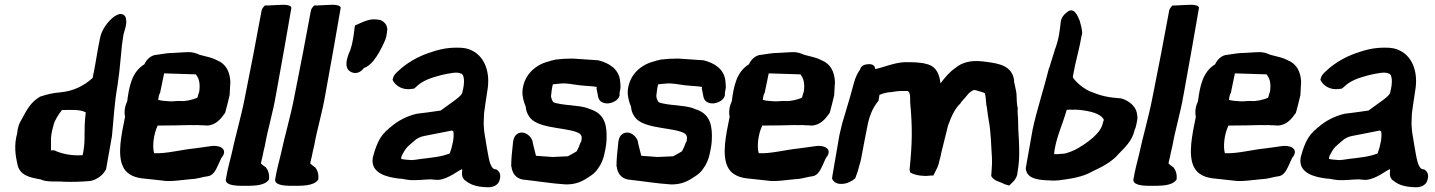

<svg xmlns="http://www.w3.org/2000/svg" viewBox="-20 -767 6024 806"><path d="M52 -207C38 -157 45 -113 53 -78C62 -30 106 -22 150 -14C176 -1 219 -7 251 -4H252C288 -3 321 -4 356 -7H358C385 -12 411 -30 423 -53L425 -55L450 -196C457 -265 460 -334 473 -406L481 -466L488 -537C490 -563 493 -591 498 -620C501 -637 514 -662 509 -687C508 -702 494 -712 478 -707C472 -705 467 -702 460 -698C434 -679 406 -642 400 -607C388 -552 381 -495 369 -440C334 -408 290 -384 230 -379C202 -377 174 -370 151 -362H149L148 -361C111 -340 93 -308 71 -266C61 -251 54 -232 52 -207ZM205 -242V-243C209 -261 227 -289 240 -305C276 -306 319 -308 340 -295C330 -214 340 -187 330 -132L327 -116C325 -115 317 -115 304 -115C268 -115 229 -125 208 -136H193L194 -139V-174C193 -190 196 -212 205 -242Z M514 -342C505 -323 500 -299 505 -277C501 -257 497 -235 493 -216V-215C481 -148 474 -69 522 -37C554 -15 592 -18 635 -12L662 -9C695 -3 745 -12 782 -15C811 -16 831 -25 852 -27C877 -30 888 -58 897 -77C903 -89 909 -107 914 -110C937 -145 897 -160 861 -153C845 -150 822 -148 796 -144C737 -138 677 -121 627 -124C619 -150 624 -203 642 -240H651C679 -240 747 -241 777 -242C787 -242 798 -241 811 -242C818 -241 825 -241 830 -241C834 -241 839 -241 846 -240H849C886 -241 908 -269 924 -292L925 -293C932 -318 938 -342 944 -368V-370C945 -389 946 -406 947 -423V-424C945 -465 929 -499 891 -514C873 -524 850 -529 818 -537C806 -542 792 -549 768 -548C749 -548 724 -545 710 -545C684 -545 660 -540 638 -537C615 -536 596 -519 586 -497C533 -465 522 -403 514 -342ZM644 -348C645 -355 647 -371 652 -377L669 -459L797 -455H803V-453C813 -441 821 -423 817 -387L816 -381C814 -377 812 -369 809 -358L807 -356C790 -349 760 -341 739 -343C717 -344 705 -340 688 -342C672 -343 656 -344 644 -348Z M929 -19C920 10 964 13 997 13C1039 13 1090 15 1109 -13C1112 -34 1106 -52 1097 -63L1096 -65H1095C1089 -69 1083 -74 1075 -81L1076 -84C1077 -92 1079 -98 1081 -106C1084 -123 1088 -139 1092 -156C1105 -229 1125 -290 1139 -372C1164 -507 1187 -641 1203 -733C1205 -742 1188 -747 1172 -747C1162 -747 1144 -746 1103 -744H1092C1086 -738 1079 -730 1078 -722C1057 -607 1032 -477 1007 -353C993 -280 966 -187 952 -120C944 -88 934 -50 929 -19ZM1109 -11V-13Z M1136 -19C1127 10 1171 13 1204 13C1246 13 1297 15 1316 -13C1319 -34 1313 -52 1304 -63L1303 -65H1302C1296 -69 1290 -74 1282 -81L1283 -84C1284 -92 1286 -98 1288 -106C1291 -123 1295 -139 1299 -156C1312 -229 1332 -290 1346 -372C1371 -507 1394 -641 1410 -733C1412 -742 1395 -747 1379 -747C1369 -747 1351 -746 1310 -744H1299C1293 -738 1286 -730 1285 -722C1264 -607 1239 -477 1214 -353C1200 -280 1173 -187 1159 -120C1151 -88 1141 -50 1136 -19ZM1316 -11V-13Z M1451 -558C1434 -521 1419 -471 1465 -461H1466C1483 -458 1499 -469 1507 -481C1522 -486 1535 -497 1546 -510L1547 -511C1566 -535 1579 -559 1593 -590C1601 -605 1604 -623 1605 -638C1606 -641 1606 -645 1606 -646V-647L1605 -649C1603 -668 1588 -678 1577 -683H1576C1532 -693 1506 -675 1470 -660L1468 -646C1464 -614 1461 -589 1451 -558Z M1545 -105C1534 -40 1604 -23 1657 -17H1659C1676 -17 1687 -9 1727 -11C1752 -11 1781 -16 1800 -13C1808 -12 1814 -12 1820 -12H1821C1864 -16 1907 -54 1920 -57V-56C1922 -49 1912 -22 1935 -8C1951 5 1972 15 2008 18H2009C2011 18 2016 19 2025 19C2041 20 2072 16 2078 -14C2083 -32 2079 -47 2063 -56L2055 -57C2036 -65 2031 -108 2024 -146C2019 -181 2008 -224 2011 -265L2012 -291C2014 -311 2020 -345 2023 -367L2026 -387C2039 -461 2016 -526 1965 -553C1945 -564 1927 -567 1898 -567C1851 -567 1817 -558 1772 -542C1733 -528 1686 -502 1652 -469C1646 -464 1632 -452 1629 -436L1628 -432L1630 -428C1643 -404 1672 -390 1701 -393L1718 -395C1724 -399 1732 -407 1734 -409C1756 -427 1782 -439 1833 -452C1866 -459 1899 -467 1915 -458H1916C1928 -455 1933 -424 1921 -380V-379C1917 -361 1875 -337 1830 -303C1798 -298 1766 -294 1734 -290H1732C1690 -281 1649 -260 1618 -232H1617C1611 -225 1604 -220 1597 -214V-213C1570 -188 1555 -144 1545 -106ZM1664 -100 1665 -109C1666 -113 1671 -122 1678 -134C1688 -151 1697 -156 1717 -174C1730 -186 1744 -193 1760 -196C1800 -204 1840 -212 1877 -219C1878 -219 1880 -218 1883 -215C1888 -193 1879 -152 1868 -123C1835 -109 1790 -105 1748 -100C1730 -97 1716 -95 1707 -95C1694 -96 1673 -97 1664 -100Z M2133 -163C2129 -129 2126 -98 2126 -69V-68H2127C2130 -41 2144 -19 2175 -13H2177C2233 -7 2300 4 2353 7C2384 8 2411 1 2436 -14C2454 -26 2475 -35 2492 -62C2503 -76 2513 -100 2517 -120C2520 -135 2525 -155 2526 -177C2529 -236 2521 -285 2465 -306C2459 -308 2453 -310 2449 -312H2448L2447 -313C2425 -320 2404 -322 2377 -325C2354 -327 2318 -331 2303 -338C2298 -344 2295 -352 2293 -363C2294 -376 2298 -405 2301 -413C2308 -414 2320 -415 2330 -416C2335 -416 2345 -417 2348 -417C2377 -416 2401 -409 2436 -407C2450 -406 2468 -405 2485 -402C2485 -401 2484 -396 2484 -392L2485 -391L2492 -356L2493 -355C2497 -340 2514 -332 2532 -333C2549 -334 2575 -344 2581 -366V-367V-377L2585 -399C2585 -409 2584 -418 2583 -429C2577 -478 2536 -503 2491 -514H2490L2387 -521H2378C2358 -521 2337 -520 2313 -517H2311C2307 -515 2302 -514 2295 -513H2294L2293 -512C2279 -508 2263 -504 2248 -496C2224 -483 2189 -458 2177 -408C2169 -378 2175 -354 2181 -335L2187 -319C2188 -306 2191 -294 2200 -280C2230 -228 2344 -233 2399 -213C2413 -208 2423 -201 2422 -186L2420 -173L2416 -167V-166C2409 -147 2410 -150 2401 -132C2390 -125 2377 -118 2364 -111L2299 -108L2230 -113L2217 -165C2217 -185 2193 -215 2164 -210C2142 -206 2134 -185 2133 -163Z M2575 -163C2571 -129 2568 -98 2568 -69V-68H2569C2572 -41 2586 -19 2617 -13H2619C2675 -7 2742 4 2795 7C2826 8 2853 1 2878 -14C2896 -26 2917 -35 2934 -62C2945 -76 2955 -100 2959 -120C2962 -135 2967 -155 2968 -177C2971 -236 2963 -285 2907 -306C2901 -308 2895 -310 2891 -312H2890L2889 -313C2867 -320 2846 -322 2819 -325C2796 -327 2760 -331 2745 -338C2740 -344 2737 -352 2735 -363C2736 -376 2740 -405 2743 -413C2750 -414 2762 -415 2772 -416C2777 -416 2787 -417 2790 -417C2819 -416 2843 -409 2878 -407C2892 -406 2910 -405 2927 -402C2927 -401 2926 -396 2926 -392L2927 -391L2934 -356L2935 -355C2939 -340 2956 -332 2974 -333C2991 -334 3017 -344 3023 -366V-367V-377L3027 -399C3027 -409 3026 -418 3025 -429C3019 -478 2978 -503 2933 -514H2932L2829 -521H2820C2800 -521 2779 -520 2755 -517H2753C2749 -515 2744 -514 2737 -513H2736L2735 -512C2721 -508 2705 -504 2690 -496C2666 -483 2631 -458 2619 -408C2611 -378 2617 -354 2623 -335L2629 -319C2630 -306 2633 -294 2642 -280C2672 -228 2786 -233 2841 -213C2855 -208 2865 -201 2864 -186L2862 -173L2858 -167V-166C2851 -147 2852 -150 2843 -132C2832 -125 2819 -118 2806 -111L2741 -108L2672 -113L2659 -165C2659 -185 2635 -215 2606 -210C2584 -206 2576 -185 2575 -163Z M3052 -342C3043 -323 3038 -299 3043 -277C3039 -257 3035 -235 3031 -216V-215C3019 -148 3012 -69 3060 -37C3092 -15 3130 -18 3173 -12L3200 -9C3233 -3 3283 -12 3320 -15C3349 -16 3369 -25 3390 -27C3415 -30 3426 -58 3435 -77C3441 -89 3447 -107 3452 -110C3475 -145 3435 -160 3399 -153C3383 -150 3360 -148 3334 -144C3275 -138 3215 -121 3165 -124C3157 -150 3162 -203 3180 -240H3189C3217 -240 3285 -241 3315 -242C3325 -242 3336 -241 3349 -242C3356 -241 3363 -241 3368 -241C3372 -241 3377 -241 3384 -240H3387C3424 -241 3446 -269 3462 -292L3463 -293C3470 -318 3476 -342 3482 -368V-370C3483 -389 3484 -406 3485 -423V-424C3483 -465 3467 -499 3429 -514C3411 -524 3388 -529 3356 -537C3344 -542 3330 -549 3306 -548C3287 -548 3262 -545 3248 -545C3222 -545 3198 -540 3176 -537C3153 -536 3134 -519 3124 -497C3071 -465 3060 -403 3052 -342ZM3182 -348C3183 -355 3185 -371 3190 -377L3207 -459L3335 -455H3341V-453C3351 -441 3359 -423 3355 -387L3354 -381C3352 -377 3350 -369 3347 -358L3345 -356C3328 -349 3298 -341 3277 -343C3255 -344 3243 -340 3226 -342C3210 -343 3194 -344 3182 -348Z M3474 -27C3474 -26 3473 -18 3473 -17C3479 -3 3493 6 3513 5C3534 5 3556 -6 3570 -18C3574 -30 3581 -46 3585 -63V-64C3586 -68 3593 -89 3595 -101C3608 -169 3609 -178 3624 -251C3633 -289 3646 -318 3668 -344L3672 -369C3684 -374 3695 -377 3707 -379C3726 -380 3744 -385 3762 -385H3789C3797 -383 3802 -375 3801 -337V-335C3811 -229 3809 -162 3799 -62C3797 -52 3800 -49 3801 -43L3805 -41C3819 -33 3843 -29 3856 -29C3867 -27 3881 -30 3887 -30H3898L3903 -40C3911 -56 3920 -70 3924 -94C3927 -105 3930 -115 3932 -128C3941 -167 3946 -182 3960 -241C3974 -278 3988 -311 4012 -333V-334C4019 -345 4027 -351 4039 -366C4048 -378 4054 -382 4067 -389H4073C4091 -383 4110 -380 4114 -375H4115C4116 -372 4119 -352 4121 -323V-322H4122C4125 -295 4129 -271 4132 -253C4139 -217 4141 -153 4144 -106C4145 -87 4144 -64 4142 -41L4141 -28L4143 -25C4152 -9 4178 -3 4189 2C4200 9 4207 8 4216 12C4231 -1 4247 -15 4251 -38V-41C4261 -98 4259 -135 4257 -184C4255 -208 4254 -242 4254 -256V-258C4254 -278 4251 -291 4252 -309L4253 -310C4248 -327 4248 -353 4247 -374C4246 -386 4239 -413 4237 -424V-428V-430C4229 -491 4174 -500 4123 -507C4075 -514 4030 -514 3991 -482C3966 -465 3947 -442 3928 -417C3924 -451 3914 -487 3871 -498C3843 -506 3811 -506 3777 -506C3733 -504 3686 -483 3654 -477C3653 -501 3627 -498 3619 -497C3608 -496 3594 -490 3591 -476C3580 -461 3571 -442 3565 -420L3549 -362L3534 -311C3528 -291 3522 -272 3516 -251L3504 -201Z M4286 -61C4289 -10 4354 -11 4398 -9C4407 -9 4415 -9 4424 -10C4472 -16 4524 -23 4567 -48C4602 -64 4649 -88 4676 -121C4701 -147 4733 -175 4743 -221C4746 -228 4749 -236 4750 -243C4751 -250 4754 -259 4755 -270V-272C4755 -276 4754 -280 4754 -283L4752 -295C4745 -325 4715 -345 4690 -353H4688L4686 -354C4630 -358 4603 -364 4554 -384C4527 -397 4501 -418 4484 -441C4484 -442 4485 -445 4484 -447C4486 -459 4490 -474 4493 -493C4502 -534 4513 -572 4520 -615L4523 -627C4523 -643 4517 -664 4512 -682L4511 -683C4506 -695 4489 -744 4457 -714C4448 -708 4435 -693 4433 -676C4431 -658 4429 -640 4426 -623C4422 -598 4415 -576 4407 -555V-554C4400 -531 4392 -506 4384 -480L4383 -479C4365 -405 4331 -300 4315 -224L4312 -207ZM4407 -138C4418 -200 4439 -240 4458 -306C4462 -306 4466 -306 4471 -307L4481 -306H4482C4487 -306 4490 -307 4493 -307C4498 -306 4504 -306 4509 -306C4556 -301 4601 -291 4614 -264C4613 -261 4611 -257 4610 -252C4605 -225 4585 -205 4568 -189C4555 -178 4541 -167 4524 -156H4523C4505 -143 4481 -131 4453 -123H4452C4449 -122 4440 -121 4432 -121C4427 -121 4424 -120 4424 -120H4405C4406 -124 4406 -131 4407 -138Z M4739 -19C4730 10 4774 13 4807 13C4849 13 4900 15 4919 -13C4922 -34 4916 -52 4907 -63L4906 -65H4905C4899 -69 4893 -74 4885 -81L4886 -84C4887 -92 4889 -98 4891 -106C4894 -123 4898 -139 4902 -156C4915 -229 4935 -290 4949 -372C4974 -507 4997 -641 5013 -733C5015 -742 4998 -747 4982 -747C4972 -747 4954 -746 4913 -744H4902C4896 -738 4889 -730 4888 -722C4867 -607 4842 -477 4817 -353C4803 -280 4776 -187 4762 -120C4754 -88 4744 -50 4739 -19ZM4919 -11V-13Z M5009 -342C5000 -323 4995 -299 5000 -277C4996 -257 4992 -235 4988 -216V-215C4976 -148 4969 -69 5017 -37C5049 -15 5087 -18 5130 -12L5157 -9C5190 -3 5240 -12 5277 -15C5306 -16 5326 -25 5347 -27C5372 -30 5383 -58 5392 -77C5398 -89 5404 -107 5409 -110C5432 -145 5392 -160 5356 -153C5340 -150 5317 -148 5291 -144C5232 -138 5172 -121 5122 -124C5114 -150 5119 -203 5137 -240H5146C5174 -240 5242 -241 5272 -242C5282 -242 5293 -241 5306 -242C5313 -241 5320 -241 5325 -241C5329 -241 5334 -241 5341 -240H5344C5381 -241 5403 -269 5419 -292L5420 -293C5427 -318 5433 -342 5439 -368V-370C5440 -389 5441 -406 5442 -423V-424C5440 -465 5424 -499 5386 -514C5368 -524 5345 -529 5313 -537C5301 -542 5287 -549 5263 -548C5244 -548 5219 -545 5205 -545C5179 -545 5155 -540 5133 -537C5110 -536 5091 -519 5081 -497C5028 -465 5017 -403 5009 -342ZM5139 -348C5140 -355 5142 -371 5147 -377L5164 -459L5292 -455H5298V-453C5308 -441 5316 -423 5312 -387L5311 -381C5309 -377 5307 -369 5304 -358L5302 -356C5285 -349 5255 -341 5234 -343C5212 -344 5200 -340 5183 -342C5167 -343 5151 -344 5139 -348Z M5440 -105C5429 -40 5499 -23 5552 -17H5554C5571 -17 5582 -9 5622 -11C5647 -11 5676 -16 5695 -13C5703 -12 5709 -12 5715 -12H5716C5759 -16 5802 -54 5815 -57V-56C5817 -49 5807 -22 5830 -8C5846 5 5867 15 5903 18H5904C5906 18 5911 19 5920 19C5936 20 5967 16 5973 -14C5978 -32 5974 -47 5958 -56L5950 -57C5931 -65 5926 -108 5919 -146C5914 -181 5903 -224 5906 -265L5907 -291C5909 -311 5915 -345 5918 -367L5921 -387C5934 -461 5911 -526 5860 -553C5840 -564 5822 -567 5793 -567C5746 -567 5712 -558 5667 -542C5628 -528 5581 -502 5547 -469C5541 -464 5527 -452 5524 -436L5523 -432L5525 -428C5538 -404 5567 -390 5596 -393L5613 -395C5619 -399 5627 -407 5629 -409C5651 -427 5677 -439 5728 -452C5761 -459 5794 -467 5810 -458H5811C5823 -455 5828 -424 5816 -380V-379C5812 -361 5770 -337 5725 -303C5693 -298 5661 -294 5629 -290H5627C5585 -281 5544 -260 5513 -232H5512C5506 -225 5499 -220 5492 -214V-213C5465 -188 5450 -144 5440 -106ZM5559 -100 5560 -109C5561 -113 5566 -122 5573 -134C5583 -151 5592 -156 5612 -174C5625 -186 5639 -193 5655 -196C5695 -204 5735 -212 5772 -219C5773 -219 5775 -218 5778 -215C5783 -193 5774 -152 5763 -123C5730 -109 5685 -105 5643 -100C5625 -97 5611 -95 5602 -95C5589 -96 5568 -97 5559 -100Z"/></svg>

Font: Vapor
Style: ExBdObl
Weight: 800
Foundry: Cannot Into Space Fonts
Version: Version 0.179